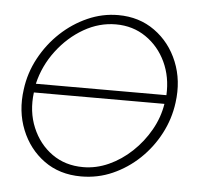

<svg xmlns="http://www.w3.org/2000/svg" viewBox="-44 -574 672 630"><g transform="rotate(5 292.0 -259.0)"><path d="M245 10Q174 10 123 -27Q72 -64 47.5 -125Q23 -186 33 -258Q40 -313 66.5 -362Q93 -411 132.5 -448Q172 -485 220.5 -506.5Q269 -528 321 -528Q390 -528 441.5 -491Q493 -454 518 -392.5Q543 -331 533 -258Q526 -204 500.5 -155.5Q475 -107 436 -70Q397 -33 348.5 -11.5Q300 10 245 10ZM316 -497Q261 -497 210.5 -468Q160 -439 122.5 -389.5Q85 -340 71 -280H501Q504 -340 481 -389Q458 -438 415 -467.5Q372 -497 316 -497ZM249 -21Q292 -21 333 -39.5Q374 -58 408.5 -90.5Q443 -123 466.5 -164.5Q490 -206 497 -251H67Q59 -188 81 -135.5Q103 -83 146.5 -52Q190 -21 249 -21Z"/></g></svg>

Font: Raleway ExtraLight
Style: Italic
Weight: 200
Italic angle: -12°
Designer: Matt McInerney, Pablo Impallari, Rodrigo Fuenzalida
Foundry: Matt McInerney, Pablo Impallari, Rodrigo Fuenzalida
Version: Version 4.026